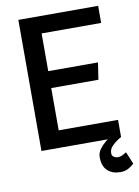

<svg xmlns="http://www.w3.org/2000/svg" viewBox="-92 -728 696 962"><g transform="rotate(-10 256.0 -247.0)"><path d="M70 -667H476V-580H173V-388H426L413 -302H173V-87H475V0H70ZM475 0Q475 0 459.5 9.5Q444 19 428 35Q412 51 412 72Q412 84 421 90.5Q430 97 442 97Q457 97 471.5 88.5Q486 80 486 80L512 142Q500 154 482.5 163.5Q465 173 442 173Q401 173 376.5 150Q352 127 352 82Q352 60 364.5 42.5Q377 25 393 11.5Q409 -2 421 -9Q433 -16 433 -16Z"/></g></svg>

Font: Epunda Sans Medium
Style: Regular
Weight: 500
Designer: Simon Atzbach
Foundry: typofactur
Version: Version 2.204; ttfautohint (v1.8.4.7-5d5b)